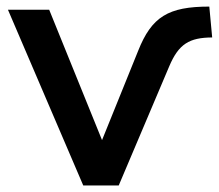

<svg xmlns="http://www.w3.org/2000/svg" viewBox="-20 -569 671 589"><path d="M344.2 0 499 -365.2C528.3 -434.6 561 -453.6 630.9 -454.1L622.1 -548.8C496.1 -548.8 445.3 -517.6 403.8 -413.1L293 -139.2L130.9 -539.1H4.4L235.4 0Z"/></svg>

Font: Winston Medium
Style: Regular
Weight: 500
Designer: Vernon Adams, Kim Jin-seong, David Berlow, Cristiano Sobral
Foundry: The Winston Project Authors
Version: Version 3.004